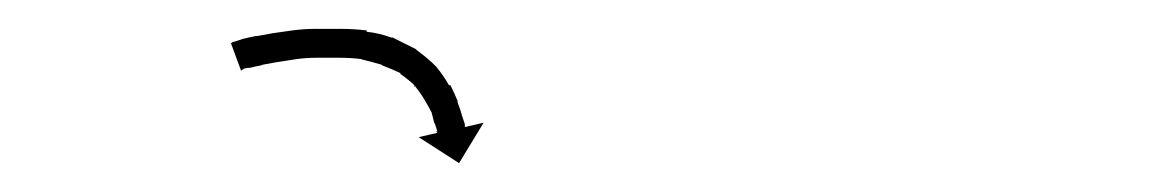

<svg xmlns="http://www.w3.org/2000/svg" viewBox="-20 -578 796 133"><path d="M142 -549Q142 -549 142 -549Q142 -549 142 -549Q142 -549 142 -549Q142 -549 142 -549Q145 -550 148 -551Q148 -551 148 -551Q148 -551 148 -551Q148 -551 148 -551Q148 -551 148 -551Q152 -552 157 -553Q157 -553 157 -553Q157 -553 157 -553Q157 -553 157.5 -553Q158 -553 158 -553Q163 -554 169 -555Q169 -555 169 -555Q169 -555 169 -555Q169 -555 169 -555Q169 -555 169 -555Q176 -556 183 -557Q183 -557 183 -557Q183 -557 183 -557Q183 -557 183 -557Q183 -557 183 -557Q191 -558 198 -558Q198 -558 198.5 -558Q199 -558 199 -558Q199 -558 199 -558Q199 -558 199 -558Q207 -558 215 -558Q215 -558 215 -558Q215 -558 216 -558Q216 -558 216 -558Q216 -558 216 -558Q225 -558 233 -557Q233 -557 233 -557Q233 -557 234 -557Q234 -557 234 -556.5Q234 -556 234 -556Q243 -555 251 -552Q251 -552 251.5 -552Q252 -552 252 -552Q252 -552 252 -552Q252 -552 252 -552Q260 -548 268 -544Q268 -544 268 -544Q268 -544 268 -544Q269 -543 269 -543Q269 -543 269 -543Q276 -538 282 -532Q282 -532 282 -532Q282 -532 282 -532Q282 -532 282 -532Q282 -532 282 -532Q287 -526 291 -519Q291 -519 291 -519Q291 -519 291 -519Q292 -519 292 -519Q292 -519 292 -519Q295 -513 297 -508Q297 -508 297 -507.5Q297 -507 297 -507Q297 -507 297 -507Q297 -507 297 -507Q299 -502 300 -498Q300 -498 300 -498Q300 -498 300 -498Q300 -498 300 -498Q300 -498 300 -498Q301 -495 302 -492Q302 -492 302 -492Q302 -492 302 -492Q302 -492 302 -492Q302 -492 302 -492Q302 -491 302 -490L315 -493L298 -465L270 -483L283 -486Q283 -486 282 -487Q282 -487 282 -487Q282 -487 283 -487Q283 -487 283 -487Q283 -487 283 -487Q282 -490 281 -493Q281 -493 281 -492.5Q281 -492 281 -492Q281 -492 281 -492Q281 -492 281 -492Q280 -496 279 -500Q279 -500 279 -500Q279 -500 279 -500Q279 -500 279 -500Q279 -500 279 -500Q277 -504 274 -509Q274 -509 274 -509Q274 -509 274 -509Q274 -509 274 -509Q274 -509 274 -509Q271 -514 267 -519Q267 -519 267 -519Q267 -519 267 -518Q267 -518 267.5 -518Q268 -518 268 -518Q263 -523 257 -527Q257 -527 257 -527Q257 -527 257 -527Q258 -527 258 -527Q258 -527 258 -527Q252 -530 244 -533Q244 -533 244.5 -533Q245 -533 245 -533Q245 -533 245 -533Q245 -533 245 -533Q238 -535 230 -537Q230 -537 230 -537Q230 -537 230 -537Q230 -537 230.5 -537Q231 -537 231 -537Q223 -538 215 -538Q215 -538 215 -538Q215 -538 215 -538Q215 -538 215 -538Q215 -538 215 -538Q207 -538 199 -538Q199 -538 199.5 -538Q200 -538 200 -538Q200 -538 200 -538Q200 -538 200 -538Q192 -538 185 -537Q185 -537 185 -537Q185 -537 185 -537Q185 -537 185 -537Q185 -537 185 -537Q178 -536 172 -535Q172 -535 172 -535Q172 -535 172 -535Q172 -535 172 -535Q172 -535 172 -535Q166 -534 161 -533Q161 -533 161 -533Q161 -533 161 -533Q161 -533 161.5 -533Q162 -533 162 -533Q157 -532 153 -531Q153 -531 153 -531Q153 -531 153 -531Q153 -531 153 -531Q153 -531 153 -531Q150 -531 148 -530Q148 -530 148 -530Q148 -530 148 -530Q149 -530 149 -530Q149 -530 149 -530Q148 -530 147 -529L140 -548Q141 -549 142 -549Z"/></svg>

Font: FRB American Cursive Just Arrows Light
Style: Italic
Weight: 300
Italic angle: -25°
Version: Version 2.0;Modular Font Editor K font №1